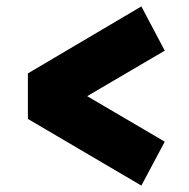

<svg xmlns="http://www.w3.org/2000/svg" viewBox="-20 -633 590 599"><path d="M252 -333 494 -191 421 -54 67 -262V-404L421 -613L494 -475Z"/></svg>

Font: Biryani Black
Style: Regular
Weight: 900
Designer: Dan Reynolds and Mathieu Reguer
Foundry: Dan Reynolds and Mathieu Reguer
Version: Version 1.004; ttfautohint (v1.1) -l 5 -r 5 -G 72 -x 0 -D la